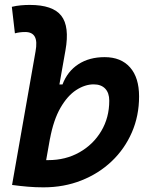

<svg xmlns="http://www.w3.org/2000/svg" viewBox="-20 -763 626 792"><path d="M159.2 9.8Q126.5 9.8 94.7 7.1Q63 4.4 30.3 0V-0.5H29.8L126.5 -550.3Q134.3 -592.3 123.5 -611.6Q112.8 -630.9 84 -630.9Q61 -630.9 41.5 -625.5L28.8 -734.9Q47.4 -739.3 65.9 -741Q84.5 -742.7 103 -742.7Q197.8 -742.7 232.7 -698.2Q267.6 -653.8 250 -555.2L225.1 -414.6H237.8Q258.3 -468.8 303.2 -498Q348.1 -527.3 411.6 -527.3Q479 -527.3 516.4 -485.1Q553.7 -442.9 553.7 -365.2Q553.7 -285.2 523.9 -216.8Q494.1 -148.4 440.7 -97.7Q387.2 -46.9 315.4 -18.6Q243.7 9.8 159.2 9.8ZM186.5 -193.4 170.4 -102.5Q174.8 -102.5 179.2 -102.5Q251 -102.5 307.9 -134.8Q364.7 -167 397.7 -222.4Q430.7 -277.8 430.7 -347.7Q430.7 -379.9 413.8 -397.5Q397 -415 366.2 -415Q330.6 -415 294.4 -391.6Q258.3 -368.2 229.5 -318.4Q200.7 -268.6 186 -189.5Z"/></svg>

Font: Cascadia Code NF SemiBold
Style: Italic
Weight: 600
Italic angle: -10°
Monospace: yes
Designer: Aaron Bell
Foundry: Saja Typeworks
Version: Version 2404.023; ttfautohint (v1.8.4)